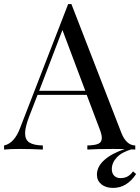

<svg xmlns="http://www.w3.org/2000/svg" viewBox="-27 -733 687 941"><path d="M636 -20V0Q596 -3 529 -3Q443 -3 401 0V-20Q440 -21 456 -29Q472 -37 472 -57Q472 -74 460 -104L398 -268H157L116 -162Q96 -110 96 -80Q96 -48 117 -34.5Q138 -21 183 -20V0Q126 -3 68 -3Q23 -3 -7 0V-20Q44 -31 72 -107L307 -713H323L567 -84Q591 -21 636 -20ZM391 -288 279 -586 165 -288ZM521 96Q521 116 532.5 128Q544 140 564 140Q602 140 625 107L640 120Q595 188 527 188Q491 188 469.5 170Q448 152 448 123Q448 84 484 51.5Q520 19 586 -3H624Q572 11 546.5 37.5Q521 64 521 96Z"/></svg>

Font: Playfair Display
Style: Regular
Weight: 400
Designer: Claus Eggers S?rensen
Foundry: Claus Eggers S?rensen
Version: Version 1.003